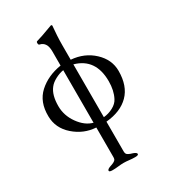

<svg xmlns="http://www.w3.org/2000/svg" viewBox="-223 -758 1016 1149"><g transform="rotate(-30 285.0 -183.5)"><path d="M250 -382Q223 -378 193.5 -362.5Q164 -347 149 -327Q117 -287 117 -210Q117 -145 157 -89Q197 -33 250 -19ZM320 -17Q354 -20 385 -36.5Q416 -53 429 -79Q453 -125 453 -189Q453 -345 320 -382ZM320 219Q320 229 323 235.5Q326 242 335 246.5Q344 251 347 252Q350 253 363 257Q386 265 386 275Q386 284 363 284Q343 284 322.5 281.5Q302 279 285 279Q268 279 247.5 281.5Q227 284 207 284Q184 284 184 275Q184 265 207 257Q240 247 247 235Q250 228 250 219V14Q166 9 101 -48Q36 -105 35 -187Q33 -287 94.5 -343Q156 -399 250 -414V-513Q250 -576 204 -586Q197 -587 196.5 -598.5Q196 -610 203 -611Q228 -617 319 -651Q322 -652 324.5 -650Q327 -648 327 -645Q327 -642 325.5 -626.5Q324 -611 322 -580Q320 -549 320 -509V-414Q411 -407 473 -349Q535 -291 535 -213Q535 -109 478.5 -52Q422 5 320 14Z"/></g></svg>

Font: EB Garamond 12 All SC
Style: AllSC
Weight: 400
Version: Version 0.016 ; ttfautohint (v0.97) -l 8 -r 50 -G 200 -x 0 -